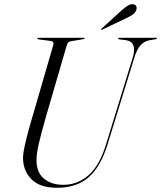

<svg xmlns="http://www.w3.org/2000/svg" viewBox="-20 -879 764 909"><path d="M481.5 -194 608 -605Q631 -681.5 575 -689L545.5 -692.5Q539 -693.5 539 -697Q539 -700 543.5 -700H720Q723.5 -700 723.5 -697.5Q723.5 -695 717.5 -693.5L685.5 -688Q662.5 -683.5 645.2 -664.5Q628 -645.5 615 -603L490 -197.5Q457.5 -91 400.5 -40.5Q343.5 10 250 10Q168 10 127.8 -31.5Q87.5 -73 89 -137.5Q89.5 -153.5 96.5 -186Q103.5 -218.5 113.8 -257Q124 -295.5 134.5 -329.5L232.5 -667Q235 -675 230.8 -679.8Q226.5 -684.5 220 -685L163 -692.5Q156.5 -693.5 156.5 -697Q156.5 -700 161 -700H377Q380.5 -700 380.5 -697.5Q380.5 -694.5 374 -693.5L314.5 -683.5Q307.5 -682.5 303 -678Q298.5 -673.5 295 -661L198 -328Q176 -250.5 164.8 -203.2Q153.5 -156 153 -127Q151 -66 186 -35Q221 -4 280.5 -4Q346.5 -4 398.8 -49.2Q451 -94.5 481.5 -194ZM553 -827.5Q570.5 -843 584.2 -851.8Q598 -860.5 609.5 -859Q621.5 -858 625 -849.5Q628.5 -841 625.5 -832.5Q620.5 -818 606.5 -808.8Q592.5 -799.5 575 -791.5L464.5 -739Q460 -736.5 459 -738.5Q458 -741 461.5 -744Z"/></svg>

Font: Fraunces 144pt S000 Light
Style: Italic
Weight: 300
Italic angle: -16°
Version: Version 1.000; ttfautohint (v1.8.3)